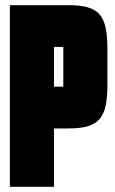

<svg xmlns="http://www.w3.org/2000/svg" viewBox="-20 -720 443 740"><path d="M18 0H188V-225H243C363 -225 394 -264 394 -395V-530C394 -662 363 -700 243 -700H18ZM188 -386V-539H224V-386Z"/></svg>

Font: Queering Heavy
Style: Bold
Weight: 900
Designer: Adam Naccarato
Foundry: adamnac
Version: Version 2.000;hotconv 1.0.109;makeotfexe 2.5.65596